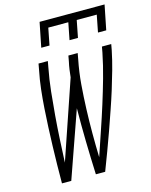

<svg xmlns="http://www.w3.org/2000/svg" viewBox="-130 -973 830 1056"><g transform="rotate(-15 285.0 -445.0)"><path d="M89 0Q89 -53 90 -105.5Q91 -158 92.5 -211Q94 -264 96.5 -317Q99 -370 102.5 -423Q106 -476 112 -529.5Q118 -583 129 -637L135 -670H188L182 -637Q169 -570 162 -503.5Q155 -437 149.5 -370.5Q144 -304 140.5 -238Q137 -172 134 -106L286 -551Q288 -572 291 -593.5Q294 -615 299 -637L305 -670H358L352 -637Q338 -567 332.5 -498Q327 -429 324.5 -360Q322 -291 322 -222.5Q322 -154 324 -86Q347 -155 370.5 -223.5Q394 -292 415.5 -360.5Q437 -429 456.5 -498Q476 -567 490 -637L496 -670H549L543 -637Q532 -583 517 -529.5Q502 -476 485.5 -423Q469 -370 450.5 -317Q432 -264 413.5 -211Q395 -158 375 -105.5Q355 -53 335 0H282Q278 -94 276 -188.5Q274 -283 275 -378L142 0ZM172 -750 200 -890H570L542 -750H495L514 -847H400L381 -750H333L352 -847H238L219 -750Z"/></g></svg>

Font: Lode Dark
Style: Italic
Weight: 400
Italic angle: -11°
Monospace: yes
Designer: Belleve Invis
Foundry: Belleve Invis
Version: Version 29.2.0; ttfautohint (v1.8.3)